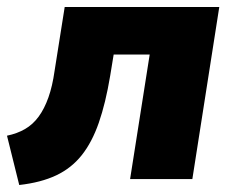

<svg xmlns="http://www.w3.org/2000/svg" viewBox="-25 -512 669 549"><path d="M30 17 -5 -124Q24 -130 46.5 -143Q69 -156 85.5 -178.5Q102 -201 113.5 -233.5Q125 -266 131 -309L160 -492H602L525 0H347L403 -356H300L290 -295Q277 -217 257.5 -161Q238 -105 208.5 -68Q179 -31 135.5 -10.5Q92 10 30 17Z"/></svg>

Font: Nunito Sans 12pt Black
Style: Italic
Weight: 900
Italic angle: -9°
Designer: Vernon Adams
Foundry: Vernon Adams
Version: Version 3.101;gftools[0.9.27]